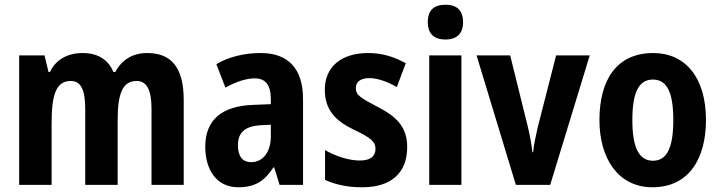

<svg xmlns="http://www.w3.org/2000/svg" viewBox="-20 -781 3042 811"><path d="M602 -557C540 -557 495 -529 467 -477H459C439 -525 398 -557 329 -557C264 -557 215 -528 191 -477H185L168 -547H61V0H198V-259C198 -377 215 -439 279 -439C321 -439 340 -403 340 -322V0H477V-275C477 -384 497 -439 557 -439C599 -439 620 -403 620 -321V0H756V-359C756 -494 705 -557 602 -557Z M1082 -557C1009 -557 945 -540 894 -510L932 -411C978 -436 1020 -450 1056 -450C1101 -450 1124 -423 1124 -362V-341L1049 -338C917 -333 847 -275 847 -161C847 -65 894 10 986 10C1058 10 1098 -17 1135 -74H1138L1161 0H1260V-363C1260 -491 1197 -557 1082 -557ZM1081 -252 1124 -254V-205C1124 -137 1089 -96 1041 -96C1006 -96 985 -119 985 -167C985 -220 1013 -248 1081 -252Z M1700 -160C1700 -247 1652 -290 1576 -329C1500 -369 1483 -380 1483 -409C1483 -435 1503 -451 1539 -451C1577 -451 1619 -435 1656 -413L1694 -514C1643 -542 1593 -557 1535 -557C1423 -557 1352 -500 1352 -402C1352 -319 1395 -272 1471 -235C1550 -198 1566 -181 1566 -152C1566 -120 1544 -103 1500 -103C1452 -103 1396 -122 1353 -147V-21C1400 0 1450 10 1510 10C1633 10 1700 -51 1700 -160Z M1862 -761C1814 -761 1787 -739 1787 -687C1787 -637 1815 -614 1862 -614C1907 -614 1936 -637 1936 -687C1936 -738 1909 -761 1862 -761ZM1929 -547H1793V0H1929Z M2159 0H2304L2471 -547H2329L2251 -242C2243 -205 2234 -167 2232 -138H2229C2225 -175 2217 -214 2209 -248L2135 -547H1993Z M2962 -274C2962 -456 2873 -557 2739 -557C2586 -557 2512 -445 2512 -274C2512 -112 2591 10 2736 10C2892 10 2962 -114 2962 -274ZM2651 -274C2651 -388 2677 -445 2738 -445C2799 -445 2824 -387 2824 -274C2824 -161 2799 -102 2738 -102C2677 -102 2651 -162 2651 -274Z"/></svg>

Font: Noto Sans Hebrew Condensed
Style: Bold
Weight: 700
Width: 3
Designer: Monotype Design Team
Foundry: Monotype Imaging Inc.
Version: Version 2.004